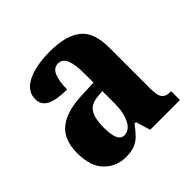

<svg xmlns="http://www.w3.org/2000/svg" viewBox="-147 -687 834 834"><g transform="rotate(-45 270.5 -269.5)"><path d="M175 10Q118 10 77.5 -30Q37 -70 37 -153Q37 -235 85.5 -274Q134 -313 232 -316L304 -319V-374Q304 -429 292.5 -458Q281 -487 253 -487Q227 -487 214.5 -458.5Q202 -430 202 -379Q137 -379 105.5 -395Q74 -411 74 -447Q74 -482 100 -505Q126 -528 169.5 -538.5Q213 -549 265 -549Q362 -549 411 -511Q460 -473 460 -379V-125Q460 -84 471.5 -69Q483 -54 513 -54H516V0H333L313 -67H304Q284 -40 267 -23Q250 -6 228.5 2Q207 10 175 10ZM237 -62Q268 -62 286.5 -97.5Q305 -133 305 -191V-266L273 -263Q230 -259 213.5 -231Q197 -203 197 -149Q197 -107 206.5 -84.5Q216 -62 237 -62Z"/></g></svg>

Font: Noto Serif Tamil Condensed ExtraBold
Style: Italic
Weight: 800
Width: 3
Italic angle: -12°
Designer: Indian Type Foundry, Tom Grace, and the Monotype Design Team
Foundry: Monotype Imaging Inc.
Version: Version 2.003; ttfautohint (v1.8.4.7-5d5b)